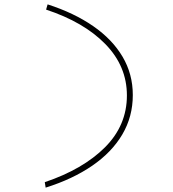

<svg xmlns="http://www.w3.org/2000/svg" viewBox="-20 -755 790 879"><path d="M189 104 185 79Q360 20 460.5 -80.5Q561 -181 561 -318Q561 -452 462.5 -553Q364 -654 191 -711L198 -735Q319 -696 406.5 -635.5Q494 -575 541 -495.5Q588 -416 588 -320Q588 -221 540 -139.5Q492 -58 402.5 3.5Q313 65 189 104Z"/></svg>

Font: Inconsolata ExtraExpanded ExtraLight
Style: Regular
Weight: 200
Width: 8
Monospace: yes
Designer: Raph Levien, Cyreal, Brenton Simpson
Foundry: Raph Levien, Cyreal, Google
Version: Version 3.100; ttfautohint (v1.8.4.7-5d5b)